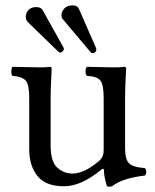

<svg xmlns="http://www.w3.org/2000/svg" viewBox="-20 -678 571 709"><path d="M112.8 -651.9Q130.9 -651.9 137.2 -641.1L214.8 -502Q215.8 -501 215.8 -498Q215.8 -492.2 210.9 -488Q206.1 -483.9 203.1 -483.9Q199.2 -483.9 195.8 -486.8L82 -597.2Q75.2 -605 75.2 -616.2Q75.2 -630.4 85.4 -641.1Q95.7 -651.9 112.8 -651.9ZM249 -658.2Q266.1 -658.2 272 -644L334.5 -501L335.9 -495.1Q335.9 -493.2 335 -490.5Q334 -487.8 330.6 -484.9Q327.1 -481.9 321.8 -481.9Q317.9 -481.9 314.9 -484.9L212.9 -606Q207 -611.8 207 -622.1Q207 -635.3 217.5 -646.7Q228 -658.2 249 -658.2ZM216.8 9.8Q147.9 9.8 117.9 -28.6Q87.9 -66.9 87.9 -126V-317.9Q87.9 -364.7 75.4 -379.9Q63 -395 25.9 -397.9Q22 -401.9 22 -413.8Q22 -425.8 25.9 -431.2Q100.1 -429.2 127.9 -429.2Q152.8 -429.2 163.1 -431.2Q170.9 -431.2 170.9 -424.8Q167 -351.6 167 -321.8V-140.1Q167 -81.1 191.4 -59.1Q215.8 -37.1 247.1 -37.1Q292 -37.1 347.2 -85Q363.3 -99.1 362.8 -124V-316.9Q362.8 -364.7 350.8 -380.4Q338.9 -396 300.8 -397.9Q295.9 -401.9 295.9 -413.8Q295.9 -425.8 300.8 -431.2Q375 -429.2 402.8 -429.2Q427.7 -429.2 438 -431.2Q445.8 -431.2 445.8 -424.8Q441.9 -351.6 441.9 -321.8V-129.9Q441.9 -90.8 455.6 -75.9Q469.2 -61 515.1 -57.1Q520 -52.2 520 -43.2Q520 -34.2 515.1 -29.8Q431.2 -20 394 9.8Q382.8 12.7 375 9.8Q363.8 -26.4 363.8 -48.8Q363.8 -60.1 352.1 -49.8Q278.8 9.8 216.8 9.8Z"/></svg>

Font: Linux Libertine Capitals
Style: Small Caps
Weight: 400
Designer: Philipp H. Poll
Foundry: Philipp H. Poll
Version: Version 5.1.3